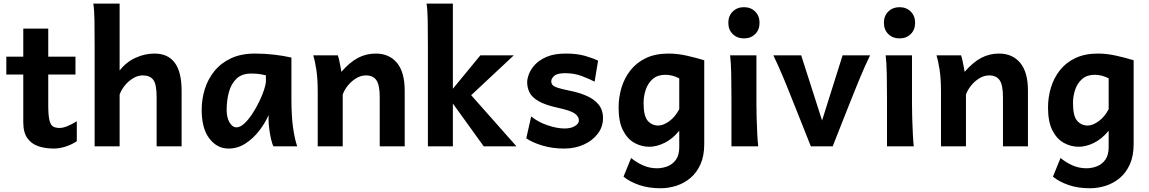

<svg xmlns="http://www.w3.org/2000/svg" viewBox="-20 -801 6287 1051"><path d="M400.4 -137.2V-27.8Q365.7 -5.9 333.5 3.2Q301.3 12.2 274.9 12.2Q229 12.2 190.9 -0.2Q152.8 -12.7 130.1 -44.2Q107.4 -75.7 107.4 -131.8Q107.4 -260.3 107.4 -388.4Q107.4 -516.6 107.4 -644.5H244.1Q244.1 -540 244.1 -435.3Q244.1 -330.6 244.1 -225.6Q244.1 -170.4 250.5 -143.6Q256.8 -116.7 270.5 -108.6Q284.2 -100.6 306.2 -100.6Q341.3 -100.6 400.4 -137.2ZM393.1 -393.1H14.6V-490.7H393.1Z M634.8 -283.2V0H498Q498 -59.1 498 -125.7Q498 -192.4 498 -258.8Q498 -325.2 498 -384.3Q498 -443.4 498 -487.1Q498 -530.8 498 -551.8Q498 -630.4 497.1 -690.2Q496.1 -750 490.7 -781.2H634.8Q634.8 -725.6 634.8 -664.3Q634.8 -603 634.8 -548.3Q634.8 -493.7 634.8 -457.3Q634.8 -420.9 634.8 -415Q670.9 -461.4 721.9 -484.6Q772.9 -507.8 825.2 -507.8Q974.1 -507.8 974.1 -305.2Q974.1 -283.2 974.1 -246.6Q974.1 -210 974.1 -166.5Q974.1 -123 974.1 -79.6Q974.1 -36.1 974.1 0H837.4Q837.4 -32.7 837.4 -71.5Q837.4 -110.4 837.4 -148.7Q837.4 -187 837.4 -218.8Q837.4 -250.5 837.4 -268.6Q837.4 -339.8 819.1 -364Q800.8 -388.2 761.7 -388.2Q733.9 -388.2 708 -372.3Q682.1 -356.4 662.8 -332.5Q643.6 -308.6 634.8 -283.2Z M1606.9 0H1477.1Q1470.2 -11.7 1463.9 -38.8Q1457.5 -65.9 1453.9 -95.5Q1450.2 -125 1450.2 -143.1V-170.9Q1432.1 -128.9 1399.9 -86.7Q1367.7 -44.4 1324.7 -16.1Q1281.7 12.2 1230.5 12.2Q1168.9 12.2 1126.5 -42.2Q1084 -96.7 1084 -200.2Q1084 -258.3 1101.1 -313.2Q1118.2 -368.2 1153.8 -412.1Q1189.5 -456.1 1244.6 -481.9Q1299.8 -507.8 1375.5 -507.8Q1428.7 -507.8 1481.2 -501.7Q1533.7 -495.6 1575.2 -485.8V-258.8Q1575.2 -166.5 1584 -103.8Q1592.8 -41 1606.9 0ZM1435.5 -356.4V-388.7Q1425.3 -391.1 1405.8 -394.8Q1386.2 -398.4 1355 -398.4Q1303.7 -398.4 1274.4 -370.1Q1245.1 -341.8 1232.9 -296.4Q1220.7 -251 1220.7 -200.2Q1220.7 -157.2 1236.6 -130.6Q1252.4 -104 1274.4 -104Q1294.9 -104 1317.1 -124.5Q1339.4 -145 1360.4 -176.8Q1381.3 -208.5 1398.4 -243.7Q1415.5 -278.8 1425.5 -309.3Q1435.5 -339.8 1435.5 -356.4Z M2195.3 0H2058.6Q2058.6 0 2058.6 -21Q2058.6 -42 2058.6 -75.2Q2058.6 -108.4 2058.6 -145.5Q2058.6 -182.6 2058.6 -215.6Q2058.6 -248.5 2058.6 -268.6Q2058.6 -335.9 2040.3 -362.1Q2022 -388.2 1982.9 -388.2Q1955.1 -388.2 1929.2 -372.3Q1903.3 -356.4 1884 -332.5Q1864.7 -308.6 1856 -283.2V0H1719.2Q1719.2 0 1719.2 -21.7Q1719.2 -43.5 1719.2 -78.1Q1719.2 -112.8 1719.2 -153.6Q1719.2 -194.3 1719.2 -233.2Q1719.2 -272 1719.2 -300.3Q1719.2 -372.1 1711.2 -422.4Q1703.1 -472.7 1694.8 -498H1829.1Q1833 -488.3 1836.7 -471.2Q1840.3 -454.1 1843.8 -436.5Q1847.2 -418.9 1848.6 -407.7Q1895 -460.9 1939.9 -484.4Q1984.9 -507.8 2036.6 -507.8Q2110.8 -507.8 2153.1 -456.8Q2195.3 -405.8 2195.3 -305.2Q2195.3 -280.8 2195.3 -242.9Q2195.3 -205.1 2195.3 -163.1Q2195.3 -121.1 2195.3 -84Q2195.3 -46.9 2195.3 -23.4Q2195.3 0 2195.3 0Z M2459 0H2322.3Q2322.3 -59.1 2322.3 -125.7Q2322.3 -192.4 2322.3 -258.8Q2322.3 -325.2 2322.3 -384Q2322.3 -442.9 2322.3 -486.8Q2322.3 -530.8 2322.3 -551.8Q2322.3 -630.4 2321.3 -690.2Q2320.3 -750 2314.9 -781.2H2459ZM2609.4 -498H2792.5L2535.6 -257.8L2428.7 -278.3ZM2427.2 -278.3 2520 -324.2 2807.1 0H2627.9Z M3253.9 -468.8 3234.9 -354Q3207.5 -368.2 3165.8 -384.3Q3124 -400.4 3073.2 -400.4Q3030.3 -400.4 3013.9 -385.7Q2997.6 -371.1 2997.6 -356.4Q2997.6 -344.7 3004.2 -336.4Q3010.7 -328.1 3031.5 -321Q3052.2 -314 3095.2 -305.2Q3146 -295.4 3188.2 -277.6Q3230.5 -259.8 3255.6 -230Q3280.8 -200.2 3280.8 -153.8Q3280.8 -106.9 3252.4 -69.3Q3224.1 -31.7 3176 -9.8Q3127.9 12.2 3068.4 12.2Q3002.9 12.2 2947.8 -4.6Q2892.6 -21.5 2860.8 -43.9L2887.7 -163.6Q2923.8 -133.8 2975.8 -115.7Q3027.8 -97.7 3070.8 -97.7Q3105.5 -97.7 3127.2 -111.1Q3148.9 -124.5 3148.9 -141.6Q3148.9 -163.1 3126.5 -179.4Q3104 -195.8 3034.2 -210.9Q2964.8 -226.1 2928.5 -247.1Q2892.1 -268.1 2878.9 -294.4Q2865.7 -320.8 2865.7 -351.6Q2865.7 -369.6 2875.5 -395.8Q2885.3 -421.9 2908.9 -447.5Q2932.6 -473.1 2973.9 -490.5Q3015.1 -507.8 3078.1 -507.8Q3137.7 -507.8 3181.6 -495.4Q3225.6 -482.9 3253.9 -468.8Z M3835 -471.2V-12.2Q3835 52.2 3814.5 98.1Q3793.9 144 3759.5 173.1Q3725.1 202.1 3682.4 215.8Q3639.6 229.5 3595.7 229.5Q3530.8 229.5 3479.2 211.9Q3427.7 194.3 3393.1 166L3434.6 64Q3465.3 88.9 3500.7 104.5Q3536.1 120.1 3576.2 120.1Q3606.9 120.1 3635 108.9Q3663.1 97.7 3680.7 72.3Q3698.2 46.9 3698.2 4.9V-85.4Q3661.1 -40 3617.4 -18.8Q3573.7 2.4 3534.7 2.4Q3491.2 2.4 3452.6 -19Q3414.1 -40.5 3390.1 -87.6Q3366.2 -134.8 3366.2 -212.4Q3366.2 -268.6 3382.1 -321.3Q3397.9 -374 3431.2 -416.3Q3464.4 -458.5 3516.1 -483.2Q3567.9 -507.8 3640.1 -507.8Q3688 -507.8 3740 -496.1Q3792 -484.4 3835 -471.2ZM3698.2 -203.1V-372.1Q3660.2 -391.6 3622.6 -391.6Q3579.6 -391.6 3553.2 -368.7Q3526.9 -345.7 3514.9 -310.3Q3502.9 -274.9 3502.9 -236.8Q3502.9 -165.5 3525.9 -139.6Q3548.8 -113.8 3583.5 -113.8Q3610.4 -113.8 3642.8 -137Q3675.3 -160.2 3698.2 -203.1Z M3976.6 -498H4120.6Q4120.6 -461.4 4120.6 -419.9Q4120.6 -378.4 4120.6 -339.6Q4120.6 -300.8 4120.6 -272Q4120.6 -243.2 4120.6 -231.9Q4120.6 -200.7 4121.8 -156Q4123 -111.3 4125.2 -68.8Q4127.4 -26.4 4130.4 0H3983.9Q3983.9 -35.2 3983.9 -82.5Q3983.9 -129.9 3983.9 -177Q3983.9 -224.1 3983.9 -258.8Q3983.9 -330.1 3982.7 -394.8Q3981.4 -459.5 3976.6 -498ZM3966.8 -676.3Q3966.8 -713.9 3991 -737.8Q4015.1 -761.7 4052.2 -761.7Q4089.8 -761.7 4113.8 -737.8Q4137.7 -713.9 4137.7 -676.3Q4137.7 -638.2 4113.8 -614.5Q4089.8 -590.8 4052.2 -590.8Q4015.1 -590.8 3991 -614.5Q3966.8 -638.2 3966.8 -676.3Z M4592.3 -498H4742.7Q4729 -470.2 4714.4 -437.3Q4699.7 -404.3 4687.3 -374.3Q4674.8 -344.2 4667 -324.7Q4657.7 -301.3 4642.3 -263.2Q4627 -225.1 4608.9 -179.4Q4590.8 -133.8 4572.5 -87.2Q4554.2 -40.5 4538.1 0H4418.5Q4397 -54.2 4372.8 -115Q4348.6 -175.8 4326.4 -231.4Q4304.2 -287.1 4289.1 -324.7Q4281.2 -344.7 4268.6 -374.5Q4255.9 -404.3 4241.5 -437.3Q4227.1 -470.2 4213.4 -498H4365.7L4480 -141.6Z M4828.1 -498H4972.2Q4972.2 -461.4 4972.2 -419.9Q4972.2 -378.4 4972.2 -339.6Q4972.2 -300.8 4972.2 -272Q4972.2 -243.2 4972.2 -231.9Q4972.2 -200.7 4973.4 -156Q4974.6 -111.3 4976.8 -68.8Q4979 -26.4 4981.9 0H4835.4Q4835.4 -35.2 4835.4 -82.5Q4835.4 -129.9 4835.4 -177Q4835.4 -224.1 4835.4 -258.8Q4835.4 -330.1 4834.2 -394.8Q4833 -459.5 4828.1 -498ZM4818.4 -676.3Q4818.4 -713.9 4842.5 -737.8Q4866.7 -761.7 4903.8 -761.7Q4941.4 -761.7 4965.3 -737.8Q4989.3 -713.9 4989.3 -676.3Q4989.3 -638.2 4965.3 -614.5Q4941.4 -590.8 4903.8 -590.8Q4866.7 -590.8 4842.5 -614.5Q4818.4 -638.2 4818.4 -676.3Z M5606.9 0H5470.2Q5470.2 0 5470.2 -21Q5470.2 -42 5470.2 -75.2Q5470.2 -108.4 5470.2 -145.5Q5470.2 -182.6 5470.2 -215.6Q5470.2 -248.5 5470.2 -268.6Q5470.2 -335.9 5451.9 -362.1Q5433.6 -388.2 5394.5 -388.2Q5366.7 -388.2 5340.8 -372.3Q5314.9 -356.4 5295.7 -332.5Q5276.4 -308.6 5267.6 -283.2V0H5130.9Q5130.9 0 5130.9 -21.7Q5130.9 -43.5 5130.9 -78.1Q5130.9 -112.8 5130.9 -153.6Q5130.9 -194.3 5130.9 -233.2Q5130.9 -272 5130.9 -300.3Q5130.9 -372.1 5122.8 -422.4Q5114.7 -472.7 5106.4 -498H5240.7Q5244.6 -488.3 5248.3 -471.2Q5252 -454.1 5255.4 -436.5Q5258.8 -418.9 5260.3 -407.7Q5306.6 -460.9 5351.6 -484.4Q5396.5 -507.8 5448.2 -507.8Q5522.5 -507.8 5564.7 -456.8Q5606.9 -405.8 5606.9 -305.2Q5606.9 -280.8 5606.9 -242.9Q5606.9 -205.1 5606.9 -163.1Q5606.9 -121.1 5606.9 -84Q5606.9 -46.9 5606.9 -23.4Q5606.9 0 5606.9 0Z M6185.5 -471.2V-12.2Q6185.5 52.2 6165 98.1Q6144.5 144 6110.1 173.1Q6075.7 202.1 6033 215.8Q5990.2 229.5 5946.3 229.5Q5881.3 229.5 5829.8 211.9Q5778.3 194.3 5743.7 166L5785.2 64Q5815.9 88.9 5851.3 104.5Q5886.7 120.1 5926.8 120.1Q5957.5 120.1 5985.6 108.9Q6013.7 97.7 6031.2 72.3Q6048.8 46.9 6048.8 4.9V-85.4Q6011.7 -40 5968 -18.8Q5924.3 2.4 5885.3 2.4Q5841.8 2.4 5803.2 -19Q5764.6 -40.5 5740.7 -87.6Q5716.8 -134.8 5716.8 -212.4Q5716.8 -268.6 5732.7 -321.3Q5748.5 -374 5781.7 -416.3Q5814.9 -458.5 5866.7 -483.2Q5918.5 -507.8 5990.7 -507.8Q6038.6 -507.8 6090.6 -496.1Q6142.6 -484.4 6185.5 -471.2ZM6048.8 -203.1V-372.1Q6010.7 -391.6 5973.1 -391.6Q5930.2 -391.6 5903.8 -368.7Q5877.4 -345.7 5865.5 -310.3Q5853.5 -274.9 5853.5 -236.8Q5853.5 -165.5 5876.5 -139.6Q5899.4 -113.8 5934.1 -113.8Q5960.9 -113.8 5993.4 -137Q6025.9 -160.2 6048.8 -203.1Z"/></svg>

Font: Andika
Style: Bold
Weight: 700
Designer: Victor Gaultney, Annie Olsen, Julie Remington, Don Collingsworth, Eric Hays, Becca Hirsbrunner
Foundry: SIL International
Version: Version 6.101